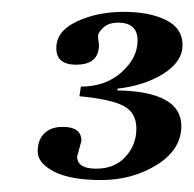

<svg xmlns="http://www.w3.org/2000/svg" viewBox="-20 -698 325 321"><path d="M112.8 -537.1 115.2 -553.2Q156.2 -553.2 183.1 -577.1Q210 -601.1 210 -630.4Q210 -659.7 178.2 -660.2Q162.1 -660.2 153.3 -652.3Q144.5 -644.5 144 -638.7Q144 -632.8 145 -627Q146 -621.1 145 -616.2Q141.1 -589.8 107.4 -589.8Q73.7 -589.8 74.2 -618.2Q74.2 -646 108.4 -662.1Q143.1 -678.2 186.5 -678.2Q230 -678.2 257.3 -664.6Q285.2 -650.9 285.2 -623Q285.2 -595.2 253.9 -575.2Q222.7 -555.2 176.8 -549.8L175.8 -546.9Q282.7 -544.9 283.2 -487.8Q283.2 -447.8 242.2 -422.4Q201.2 -397 149.4 -397Q97.7 -397 70.3 -411.1Q43 -425.3 43 -444.8Q43 -464.8 54.7 -475.6Q66.4 -486.3 85.9 -485.8Q115.7 -485.8 116.2 -462.9L108.9 -436Q109.4 -416 140.6 -416Q171.9 -416 189.9 -436Q208 -456.1 208 -482.9Q208 -509.8 186.5 -521Q165 -532.2 112.8 -537.1Z"/></svg>

Font: Unna-Italic
Style: Italic
Weight: 400
Italic angle: -8°
Designer: Jorge de Buen U.
Foundry: Omnibus-Type
Version: Version 2.006;PS 002.006;hotconv 1.0.70;makeotf.lib2.5.58329